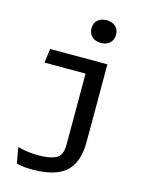

<svg xmlns="http://www.w3.org/2000/svg" viewBox="-144 -868 907 1177"><g transform="rotate(15 310.0 -279.0)"><path d="M94 -520 81.5 -430.5H342.5V20C342.5 70 328 91 314 102C295.5 116.5 255 128.5 192.5 128.5C140.5 128.5 97 121.5 60.5 111L78.5 211.5C104 217.5 132.5 222.5 174.5 222.5C363.5 222.5 457 156 457 -29V-520ZM305.5 -708.5C305.5 -664 337.5 -636 383.5 -636C430 -636 461.5 -664 461.5 -708.5C461.5 -753 430 -780 383.5 -780C337.5 -780 305.5 -753 305.5 -708.5Z"/></g></svg>

Font: Monaspace Argon Medium
Style: Regular
Weight: 500
Designer: Riley Cran & the Lettermatic Team
Foundry: Lettermatic
Version: Version 1.000 (Monaspace Argon)